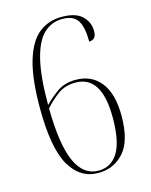

<svg xmlns="http://www.w3.org/2000/svg" viewBox="-112 -797 691 879"><g transform="rotate(-15 234.0 -357.0)"><path d="M245 10Q158 10 110 -73.5Q62 -157 62 -347Q62 -486 87 -569Q112 -652 157.5 -688Q203 -724 266 -724Q332 -724 362.5 -694.5Q393 -665 393 -624Q393 -600 383.5 -591Q374 -582 359 -582Q359 -651 338.5 -682.5Q318 -714 266 -714Q215 -714 178 -679Q141 -644 121.5 -564.5Q102 -485 102 -350Q130 -379 165.5 -404Q201 -429 253 -429Q328 -429 371 -375Q414 -321 414 -216Q414 -97 366 -43.5Q318 10 245 10ZM248 0Q308 0 340.5 -52.5Q373 -105 373 -219Q373 -417 249 -417Q199 -417 164.5 -391.5Q130 -366 102 -334Q104 -161 140.5 -80.5Q177 0 248 0Z"/></g></svg>

Font: Noto Serif Display Condensed ExtraLight
Style: Regular
Weight: 200
Width: 3
Designer: Monotype Design Team
Foundry: Monotype Imaging Inc.
Version: Version 2.009